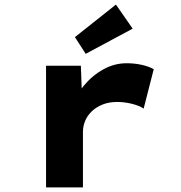

<svg xmlns="http://www.w3.org/2000/svg" viewBox="-20 -818 789 838"><path d="M181 0V-531H333L340 -337L294 -343Q309 -399 345.5 -443.5Q382 -488 430.5 -515Q479 -542 533 -542Q567 -542 598.5 -535Q630 -528 651 -516L607 -344Q588 -357 555.5 -365Q523 -373 491 -373Q455 -373 427 -361.5Q399 -350 380 -331.5Q361 -313 351.5 -290Q342 -267 342 -242V0ZM354 -583 307 -656 486 -798 559 -693Z"/></svg>

Font: Lexend Tera
Style: Bold
Weight: 700
Designer: Bonnie Shaver-Troup, Thomas Jockin
Foundry: Lexend
Version: Version 1.007